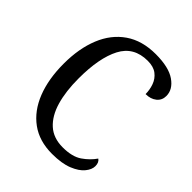

<svg xmlns="http://www.w3.org/2000/svg" viewBox="-204 -847 979 979"><g transform="rotate(45 285.5 -357.0)"><path d="M335 10Q243 10 180 -36Q117 -82 84.5 -164.5Q52 -247 52 -358Q52 -467 85.5 -549.5Q119 -632 185.5 -678Q252 -724 350 -724Q444 -724 491.5 -691Q539 -658 539 -611Q539 -580 516 -561.5Q493 -543 457 -543Q457 -574 446.5 -603.5Q436 -633 411.5 -652Q387 -671 345 -671Q245 -671 202 -588.5Q159 -506 159 -358Q159 -265 179 -196.5Q199 -128 241 -90Q283 -52 350 -52Q418 -52 456.5 -78.5Q495 -105 519 -140Q536 -129 536 -102Q536 -78 515 -52Q494 -26 449.5 -8Q405 10 335 10Z"/></g></svg>

Font: Noto Serif Myanmar SemCond
Style: Regular
Weight: 400
Width: 4
Designer: Ben Mitchell and the Monotype Design Team
Foundry: Monotype Imaging Inc.
Version: Version 2.106; ttfautohint (v1.8.4.7-5d5b)